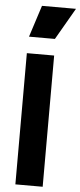

<svg xmlns="http://www.w3.org/2000/svg" viewBox="-65 -1053 452 1086"><g transform="rotate(5 160.5 -509.5)"><path d="M66 0H221V-745H66ZM70 -839H217L321 -1019H128Z"/></g></svg>

Font: Mluvka ExtraBold
Style: Regular
Weight: 800
Designer: Modified by Jiří Krblich, Original typeface by Gumpita Rahayu
Foundry: Gumpita Rahayu & Jiří Krblich
Version: Version 2.000;Glyphs 3.1.1 (3134)